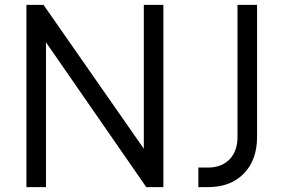

<svg xmlns="http://www.w3.org/2000/svg" viewBox="-20 -765 1159 785"><path d="M88 -745H158L568 -157V-745H648V0H578L168 -592V0H88ZM791 -80H831Q886 -80 918.5 -113.5Q951 -147 951 -205V-745H1031V-205Q1031 -111 977 -55.5Q923 0 831 0H791Z"/></svg>

Font: Evergrow Sans 
Style: Regular
Weight: 400
Foundry: 10Web
Version: Version 1.000